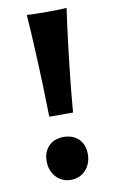

<svg xmlns="http://www.w3.org/2000/svg" viewBox="-81 -723 467 780"><g transform="rotate(-10 152.5 -333.5)"><path d="M63 -79.1Q63 -101.6 70.3 -117.9Q77.6 -134.3 89.4 -144.8Q101.1 -155.3 116.5 -160.2Q131.8 -165 147.9 -165Q163.6 -165 179 -160.2Q194.3 -155.3 206.3 -144.8Q218.3 -134.3 225.6 -117.9Q232.9 -101.6 232.9 -79.1Q232.9 -58.6 226.3 -42Q219.7 -25.4 208.3 -13.2Q196.8 -1 181.4 5.6Q166 12.2 147.9 12.2Q129.9 12.2 114.5 5.6Q99.1 -1 87.6 -13.2Q76.2 -25.4 69.6 -42Q63 -58.6 63 -79.1ZM251 -679.2Q245.1 -638.7 240 -599.4Q234.9 -560.1 230.5 -522.7Q226.1 -485.4 222.2 -451.2Q218.3 -417 215.3 -387.2Q208 -317.4 203.1 -255.9H105Q103.5 -317.4 101.6 -387.2Q100.6 -417 99.1 -451.2Q97.7 -485.4 95.9 -522.7Q94.2 -560.1 92 -599.4Q89.8 -638.7 86.9 -679.2Q91.3 -678.7 99.9 -678.2Q108.4 -677.7 119.4 -677.5Q130.4 -677.2 143.1 -677Q155.8 -676.8 168.9 -676.8Q182.1 -676.8 194.8 -677Q207.5 -677.2 218.3 -677.5Q229 -677.7 237.5 -678.2Q246.1 -678.7 251 -679.2Z"/></g></svg>

Font: Simonetta
Style: Black
Weight: 900
Designer: Gayaneh Bagdasaryan
Foundry: Brownfox
Version: Version 1.002